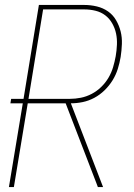

<svg xmlns="http://www.w3.org/2000/svg" viewBox="-20 -755 540 775"><path d="M16 0 72 -338H22L25 -356H75L137 -735H320Q346 -735 371 -729Q396 -723 416 -709Q436 -695 448.5 -673.5Q461 -652 467 -628Q473 -604 472 -577.5Q471 -551 467 -525Q463 -501 455.5 -477Q448 -453 434.5 -431Q421 -409 402 -390.5Q383 -372 360.5 -360Q338 -348 314 -343Q290 -338 266 -338L396 0H375L369 -16L245 -338H92L36 0ZM95 -356H262Q284 -356 306.5 -360.5Q329 -365 350 -376Q371 -387 388.5 -404Q406 -421 418 -441.5Q430 -462 436.5 -484Q443 -506 447 -528Q451 -551 452 -574.5Q453 -598 448.5 -619.5Q444 -641 433 -660.5Q422 -680 405 -693Q388 -706 366 -711.5Q344 -717 320 -717H154Z"/></svg>

Font: Iosevka SS18 Thin
Style: Italic
Weight: 100
Italic angle: -9°
Monospace: yes
Designer: Belleve Invis
Foundry: Belleve Invis
Version: Version 25.1.1; ttfautohint (v1.8.4)